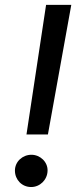

<svg xmlns="http://www.w3.org/2000/svg" viewBox="-20 -747 322 773"><path d="M267 -727.3H165.5L86.6 -205.6H172.9ZM40.1 -59.7C40.5 -23.1 68.2 6 105.5 6C141 6 170.8 -23.1 171.5 -59.7C172.6 -94.8 142 -123.9 106.5 -123.9C70.7 -123.9 39.8 -96.2 40.1 -59.7Z"/></svg>

Font: Margiela Sans Text
Style: Italic
Weight: 400
Italic angle: -9.39999°
Designer: Stefan Endress, Andreas Faust
Version: Version 1.100;FEAKit 1.0